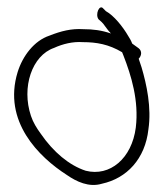

<svg xmlns="http://www.w3.org/2000/svg" viewBox="-20 -548 465 533"><path d="M29 -348C-13 -211 88 -112 166 -62C192 -44 227 -27 263 -38C332 -53 383 -107 392 -189C401 -249 387 -314 373 -361L365 -385C373 -393 375 -406 365 -414L347 -427C344 -435 340 -442 336 -448C321 -474 296 -505 274 -517L267 -524C256 -538 243 -507 254 -494L262 -487C268 -482 277 -466 288 -455C262 -464 238 -467 211 -467C178 -469 150 -462 117 -449C75 -435 43 -393 29 -348ZM66 -226C39 -306 69 -394 130 -415C154 -426 182 -433 210 -431C248 -431 282 -425 319 -403L323 -393C344 -339 366 -269 357 -194C346 -108 285 -57 218 -74C172 -89 128 -126 93 -177C82 -192 72 -208 66 -226Z"/></svg>

Font: Stray Cat
Style: SuCn
Weight: 400
Version: Version 1.0